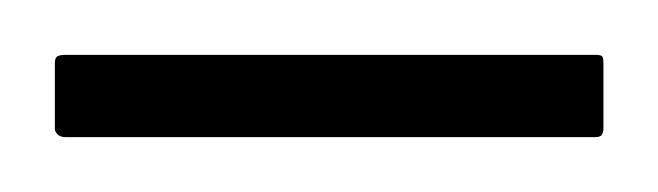

<svg xmlns="http://www.w3.org/2000/svg" viewBox="-20 -599 240 70"><path d="M200 -552Q200 -551 199.5 -550Q199 -549 197 -549H4Q2 -549 1 -550Q0 -551 0 -552V-576Q0 -578 1 -578.5Q2 -579 4 -579H197Q199 -579 199.5 -578.5Q200 -578 200 -576Z"/></svg>

Font: Glory Thin
Style: Regular
Weight: 100
Designer: Robert Leuschke
Foundry: Robert Leuschke
Version: Version 1.011